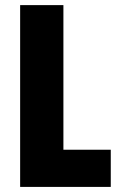

<svg xmlns="http://www.w3.org/2000/svg" viewBox="-20 -734 468 754"><path d="M59.1 0V-713.9H229V-146H415V0Z"/></svg>

Font: Open Sans Condensed ExtraBold
Style: Regular
Weight: 800
Width: 3
Designer: Monotype Design Team
Foundry: Monotype Imaging Inc.
Version: Version 3.000; ttfautohint (v1.8.4)